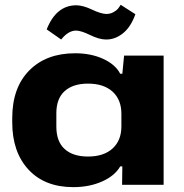

<svg xmlns="http://www.w3.org/2000/svg" viewBox="-20 -767 763 797"><path d="M418.9 -603Q390.6 -603.5 354 -621.6Q317.4 -639.6 295.9 -640.1Q263.7 -640.1 233.9 -603L173.8 -645Q213.4 -745.1 296.9 -745.1Q325.2 -744.6 361.6 -727.3Q397.9 -710 420.9 -709Q437.5 -709 450.7 -716.3Q463.9 -723.6 469.2 -730.2Q474.6 -736.8 481 -747.1L542 -708Q522.9 -654.3 489.7 -628.2Q456.5 -602.1 418.9 -603ZM284.2 9.8Q165.5 9.8 98.1 -63.2Q30.8 -136.2 30.8 -258.8V-276.9Q30.8 -402.8 101.3 -474.4Q171.9 -545.9 292 -545.9Q357.4 -545.9 408.2 -522.7Q459 -499.5 479 -460.9H487.8L495.1 -536.1H659.2V0H486.8L487.8 -76.2H479Q456.5 -37.1 403.8 -13.7Q351.1 9.8 284.2 9.8ZM345.2 -117.2Q410.6 -117.2 447.3 -150.6Q483.9 -184.1 483.9 -242.2V-294.9Q483.9 -353 447.3 -386.5Q410.6 -419.9 345.2 -419.9Q283.2 -419.9 248.5 -388.9Q213.9 -357.9 213.9 -296.9V-241.2Q213.9 -179.7 248.3 -148.4Q282.7 -117.2 345.2 -117.2Z"/></svg>

Font: Hubot Sans Expanded
Style: Bold
Weight: 700
Width: 7
Designer: Deni Anggara
Foundry: GitHub
Version: Version 1.001;gftools[0.9.31]